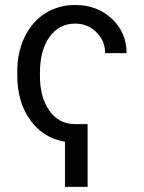

<svg xmlns="http://www.w3.org/2000/svg" viewBox="-20 -558 575 765"><path d="M329.1 186.5V-63.5H275.9Q212.4 -64.9 175.8 -118.4Q139.2 -171.9 139.2 -253.9V-269Q139.2 -357.4 177.2 -410.6Q215.3 -463.9 279.8 -463.9Q329.1 -463.9 364 -429.7Q398.9 -395.5 398.9 -346.2H484.4Q484.4 -428.2 425.8 -483.2Q367.2 -538.1 279.8 -538.1Q211.9 -538.1 159.4 -504.4Q106.9 -470.7 77.9 -409.9Q48.8 -349.1 48.8 -274.4V-257.3Q48.8 -151.4 100.6 -79.6Q152.3 -7.8 238.8 6.8V186.5Z"/></svg>

Font: FAU Chimera
Style: Regular
Weight: 400
Version: Version 1.002;hotconv 1.0.117;makeotfexe 2.5.65602